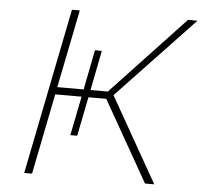

<svg xmlns="http://www.w3.org/2000/svg" viewBox="-51 -753 850 806"><g transform="rotate(5 374.5 -350.0)"><path d="M425 -358 628 0H589L396 -340H321L288 -175H259L292 -340H181L113 0H80L220 -700H253L187 -371H298L331 -539H360L327 -371H400L709 -700H749Z"/></g></svg>

Font: Montserrat Alternates ExLight
Style: Italic
Weight: 275
Italic angle: -11.3°
Designer: Julieta Ulanovsky
Foundry: Julieta Ulanovsky
Version: Version 7.200